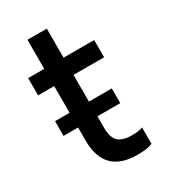

<svg xmlns="http://www.w3.org/2000/svg" viewBox="-173 -764 757 859"><g transform="rotate(-30 205.5 -334.0)"><path d="M368 -530V-441H210V-303H328V-227H210V-171Q210 -116 232.5 -96Q255 -76 303 -76Q337 -76 358 -84V0Q334 12 280 12Q110 12 110 -160V-227H35V-303H110V-441H27V-530H110V-680H210V-530Z"/></g></svg>

Font: Coupeur_Texte
Style: Regular
Weight: 400
Designer: Léa Rolland
Version: Version 1.000;PS 001.000;hotconv 1.0.88;makeotf.lib2.5.64775